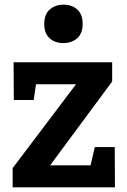

<svg xmlns="http://www.w3.org/2000/svg" viewBox="-20 -800 544 820"><path d="M470 -172 471 0H34V-82L325 -467L343 -440H100L138 -470L124 -373H39L38 -534H459V-452L166 -56L161 -94H394L358 -56L385 -172ZM251 -616Q214 -616 191.5 -637Q169 -658 169 -697Q169 -739 192.5 -759.5Q216 -780 252 -780Q287 -780 310 -759.5Q333 -739 333 -698Q333 -657 309.5 -636.5Q286 -616 251 -616Z"/></svg>

Font: Bitter Thin
Style: Bold
Weight: 700
Version: Version 3.021